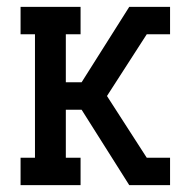

<svg xmlns="http://www.w3.org/2000/svg" viewBox="-20 -540 540 560"><path d="M40 0V-80H82V-440H40V-520H215V-440H172V-300H218L357 -520H476V-440H408L292 -260L408 -80H476V0H357L218 -220H172V-80H215V0Z"/></svg>

Font: Iosevka Curly Slab Medium
Style: Regular
Weight: 500
Monospace: yes
Designer: Belleve Invis
Foundry: Belleve Invis
Version: Version 22.1.2; ttfautohint (v1.8.4)